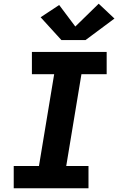

<svg xmlns="http://www.w3.org/2000/svg" viewBox="-20 -1015 640 1035"><path d="M54 0V-120H190L272 -615H152V-735H555V-615H419L337 -120H457V0ZM311 -799 199 -922 299 -988 386 -872 512 -995 597 -915 441 -799Z"/></svg>

Font: Iosevka Curly Heavy Extended
Style: Italic
Weight: 900
Width: 7
Italic angle: -9°
Monospace: yes
Designer: Belleve Invis
Foundry: Belleve Invis
Version: Version 11.1.0; ttfautohint (v1.8.3)